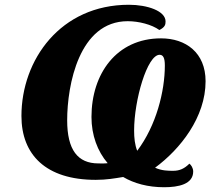

<svg xmlns="http://www.w3.org/2000/svg" viewBox="-20 -745 908 806"><path d="M669 41C730 41 791 28 791 -25C791 -40 782 -53 775 -58C754 -37 734 -28 707 -28C687 -28 659 -28 631 -41C737 -119 843 -253 843 -404C843 -524 760 -584 656 -584C469 -584 364 -435 364 -254C364 -178 389 -110 432 -60C417 -58 403 -59 393 -59C306 -59 262 -116 262 -240C262 -388 312 -656 516 -656C563 -656 617 -642 649 -619C673 -631 675 -642 675 -655C675 -699 599 -725 521 -725C234 -725 70 -494 70 -258C70 -96 172 10 382 10C427 10 460 4 497 -2C543 25 601 41 669 41ZM556 -112C546 -137 543 -166 543 -197C543 -325 598 -515 650 -515C665 -515 672 -502 672 -470C672 -362 636 -218 556 -112Z"/></svg>

Font: Noto Serif SemiCondensed Black
Style: Italic
Weight: 900
Width: 4
Italic angle: -12°
Designer: Monotype Design Team
Foundry: Monotype Imaging Inc.
Version: Version 2.014